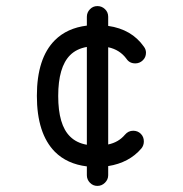

<svg xmlns="http://www.w3.org/2000/svg" viewBox="-20 -640 600 630"><path d="M299 -620H300Q314 -620 324.5 -610Q335 -600 335 -585V-555Q412 -544 452 -487Q459 -478 459 -467Q459 -452 448.5 -442Q438 -432 424 -432Q405 -432 395 -447Q373 -477 335 -485V-166Q369 -173 390 -198Q401 -211 417 -211Q432 -211 442 -201Q452 -191 452 -176Q452 -163 444 -153Q404 -106 335 -95V-66V-65Q335 -51 324.5 -40.5Q314 -30 299.5 -30Q285 -30 275 -40.5Q265 -51 265 -65V-66V-94Q200 -102 160 -142Q101 -202 101 -325.5Q101 -449 160 -508Q200 -548 265 -556Q265 -585 265 -585Q265 -599 275 -609.5Q285 -620 299 -620ZM265 -486Q231 -480 210 -459Q171 -420 171 -325Q171 -230 210 -192Q231 -171 265 -165Z"/></svg>

Font: Brass Mono
Style: Regular
Weight: 400
Monospace: yes
Version: Version 1.100; ttfautohint (v1.8.3) -l 8 -r 50 -G 200 -x 14 